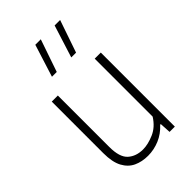

<svg xmlns="http://www.w3.org/2000/svg" viewBox="-243 -895 991 991"><g transform="rotate(-45 252.5 -399.5)"><path d="M224.5 9Q180.5 9 145.8 -7.2Q111 -23.5 90.8 -61.2Q70.5 -99 70.5 -164.5V-540.5H115V-164.5Q115 -90 147 -61.2Q179 -32.5 229.5 -32.5Q266 -32.5 310.2 -51.5Q354.5 -70.5 384 -117.5V-540.5H428.5V0H390L386.5 -60.5H382Q350 -25.5 309 -8.2Q268 9 224.5 9ZM303 -630.5 359 -808H399L338 -630.5ZM162 -630.5 218 -808H258L197 -630.5Z"/></g></svg>

Font: Encode Sans SemiCondensed SemiCondensed ExtraLight
Style: Regular
Weight: 200
Width: 4
Designer: Multiple Designers
Foundry: Impallari Type
Version: Version 3.000; ttfautohint (v1.8.3) -l 8 -r 50 -G 200 -x 14 